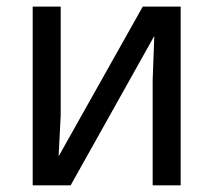

<svg xmlns="http://www.w3.org/2000/svg" viewBox="-20 -556 640 576"><path d="M162.1 -536.1V-210L155.8 -86.9L408.2 -536.1H522V0H438V-315.9L442.9 -448.2L191.9 0H78.1V-536.1Z"/></svg>

Font: Noto Mono
Style: Regular
Weight: 400
Designer: Monotype Design Team
Foundry: Monotype Imaging Inc.
Version: Version 1.00